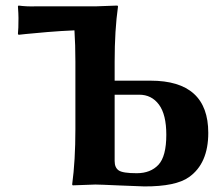

<svg xmlns="http://www.w3.org/2000/svg" viewBox="-20 -668 799 695"><path d="M395 -85Q395 -61 409.9 -51Q424.8 -41 474.9 -41Q524.9 -41 553.5 -71.5Q582 -102.1 582 -180.2Q582 -253.4 555.4 -289.3Q528.8 -325.2 483.9 -325.2H395ZM252.9 -200.2V-444.8Q252.9 -505.9 249.5 -558.1Q202.1 -556.2 151.6 -552Q101.1 -547.9 73.7 -544.9L46.9 -542L44.9 -545.9Q46.9 -562 46.9 -603Q46.9 -617.2 44.9 -645L46.9 -647.9Q75.7 -644 106.9 -645H242.2H325.2L404.8 -647.9L407.2 -645Q395 -559.1 395 -444.8V-376H524.9Q733.9 -376 733.9 -187Q733.9 -76.2 664.1 -26.9Q616.2 7.3 502 6.8Q489.7 6.8 414.8 3.4Q339.8 0 325.2 0L243.2 2.9L241.2 0Q252.9 -86.4 252.9 -200.2Z"/></svg>

Font: Linux Biolinum
Style: Bold
Weight: 700
Designer: Philipp H. Poll
Foundry: Philipp H. Poll
Version: Version 1.3.2 ; ttfautohint (v0.9)